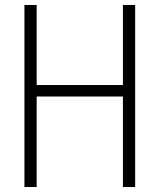

<svg xmlns="http://www.w3.org/2000/svg" viewBox="-20 -750 640 770"><path d="M78 0V-730H127V-409H473V-730H522V0H473V-363H127V0Z"/></svg>

Font: M PLUS Code Latin Expanded Light
Style: Regular
Weight: 300
Width: 7
Designer: Coji Morishita
Foundry: UNDERFOREST DESIGN
Version: Version 1.002; ttfautohint (v1.8.3)